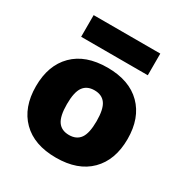

<svg xmlns="http://www.w3.org/2000/svg" viewBox="-172 -859 949 998"><g transform="rotate(30 303.0 -360.0)"><path d="M103 -600V-730H503V-600ZM100 -458Q172 -530 303 -530Q434 -530 506 -458Q578 -386 578 -260Q578 -134 506 -62Q434 10 303 10Q172 10 100 -62Q28 -134 28 -260Q28 -386 100 -458ZM236 -157Q258 -126 303 -126Q348 -126 370 -157Q392 -188 392 -260Q392 -332 370 -363Q348 -394 303 -394Q258 -394 236 -363Q214 -332 214 -260Q214 -188 236 -157Z"/></g></svg>

Font: Mplus 1p Black
Style: Regular
Weight: 900
Version: Version 1.061